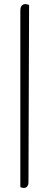

<svg xmlns="http://www.w3.org/2000/svg" viewBox="-20 -773 244 944"><path d="M96 151Q89 151 80 147V-721Q80 -753 107 -753L123 -749L120 121Q120 151 96 151Z"/></svg>

Font: Sedan SC
Style: Regular
Weight: 400
Designer: Sebastian Salazar
Foundry: Sebastian Salazar
Version: Version 1.001